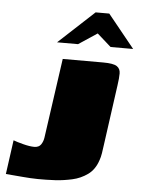

<svg xmlns="http://www.w3.org/2000/svg" viewBox="-56 -687 538 729"><g transform="rotate(5 213.0 -322.0)"><path d="M354 -148Q352 -132 349.5 -116.5Q347 -101 343 -90Q331 -53 304.5 -34Q278 -15 246 -8Q214 -1 184 1Q144 3 115 2.5Q86 2 58.5 -0.5Q31 -3 -7 -6L11 -136Q24 -131 49 -124.5Q74 -118 91 -118Q109 -118 117 -130Q125 -142 127 -157L170 -460H324Q363 -460 376.5 -451Q390 -442 390 -424Q390 -406 386 -379ZM143 -521 279 -647H331L433 -521H347L294 -568L223 -521Z"/></g></svg>

Font: Genos Black
Style: Italic
Weight: 900
Italic angle: -8°
Version: Version 1.010